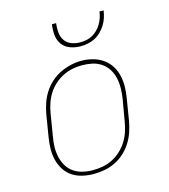

<svg xmlns="http://www.w3.org/2000/svg" viewBox="-112 -839 825 936"><g transform="rotate(-15 300.0 -371.0)"><path d="M246 8Q217 8 189 1.5Q161 -5 138.5 -20Q116 -35 101 -58.5Q86 -82 79.5 -109Q73 -136 73.5 -165Q74 -194 79 -223L97 -333Q102 -361 111 -387.5Q120 -414 135.5 -438.5Q151 -463 173 -483Q195 -503 221 -515.5Q247 -528 274.5 -534.5Q302 -541 329 -541Q358 -541 386 -533.5Q414 -526 436.5 -510.5Q459 -495 474 -472Q489 -449 495.5 -421.5Q502 -394 501.5 -365Q501 -336 496 -307L478 -197Q473 -169 464 -142.5Q455 -116 439.5 -91.5Q424 -67 402 -47Q380 -27 354 -14.5Q328 -2 300.5 3Q273 8 246 8ZM246 -11Q271 -11 296.5 -15.5Q322 -20 345.5 -32Q369 -44 389 -62.5Q409 -81 423 -103.5Q437 -126 445 -150.5Q453 -175 457 -200L476 -310Q480 -336 480.5 -362.5Q481 -389 475.5 -413.5Q470 -438 457 -459Q444 -480 423.5 -494Q403 -508 378 -513.5Q353 -519 326 -519Q301 -519 276.5 -514Q252 -509 228.5 -497Q205 -485 185 -466.5Q165 -448 151.5 -426Q138 -404 130 -379.5Q122 -355 118 -330L100 -220Q95 -194 94.5 -168Q94 -142 99.5 -117.5Q105 -93 117.5 -72Q130 -51 150 -37Q170 -23 195 -17Q220 -11 246 -11ZM345 -610Q318 -610 293 -619Q268 -628 253 -648.5Q238 -669 235.5 -696Q233 -723 237 -750H258Q255 -727 257 -704Q259 -681 271 -663Q283 -645 304 -637Q325 -629 348 -629Q364 -629 379.5 -632Q395 -635 409.5 -643Q424 -651 436 -663Q448 -675 456.5 -689.5Q465 -704 470 -719Q475 -734 477 -750H498Q495 -731 489.5 -713.5Q484 -696 473.5 -679.5Q463 -663 449 -649Q435 -635 417.5 -626Q400 -617 381.5 -613.5Q363 -610 345 -610Z"/></g></svg>

Font: Iosevka Curly Slab ThEx
Style: Italic
Weight: 100
Width: 7
Italic angle: -9°
Monospace: yes
Designer: Belleve Invis
Foundry: Belleve Invis
Version: Version 11.1.0; ttfautohint (v1.8.3)